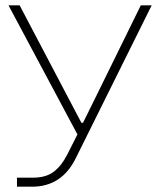

<svg xmlns="http://www.w3.org/2000/svg" viewBox="-20 -537 604 724"><path d="M44 167V133H104Q152 133 181.5 111.5Q211 90 234 45L272 -30L12 -517H54L239 -165L287 -74H293L339 -167L511 -517H552L266 59Q213 167 101 167Z"/></svg>

Font: Mona Sans Expanded ExtraLight
Style: Regular
Weight: 200
Width: 7
Designer: Deni Anggara
Foundry: GitHub
Version: Version 1.001;gftools[0.9.33]